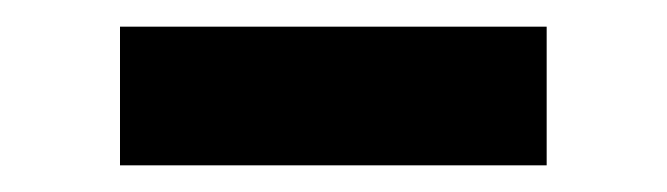

<svg xmlns="http://www.w3.org/2000/svg" viewBox="-20 -389 500 144"><path d="M390 -265H70V-369H390Z"/></svg>

Font: Asta Sans
Style: Bold
Weight: 700
Designer: 42dot
Version: Version 1.000